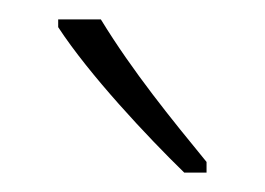

<svg xmlns="http://www.w3.org/2000/svg" viewBox="-20 -784 273 198"><path d="M84 -764H40V-756C72 -707 132 -643 170 -606H193V-617C157 -661 117 -710 84 -764Z"/></svg>

Font: Noto Sans Kannada ExtraCondensed ExtraLight
Style: Regular
Weight: 200
Width: 2
Designer: Jelle Bosma - Monotype Design Team
Foundry: Monotype Imaging Inc.
Version: Version 2.005